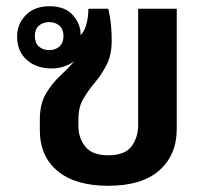

<svg xmlns="http://www.w3.org/2000/svg" viewBox="-20 -585 666 617"><path d="M328 12Q222 12 165 -35.5Q108 -83 108 -167V-201Q108 -251 127.5 -284Q147 -317 173.5 -341.5Q200 -366 219 -388Q203 -377 184.5 -371Q166 -365 146 -365Q97 -365 66 -392.5Q35 -420 35 -468Q35 -508 63 -536.5Q91 -565 139 -565Q189 -565 214.5 -536Q240 -507 239 -472Q252 -485 258 -508.5Q264 -532 264 -557H328Q334 -531 336.5 -506.5Q339 -482 339 -455Q339 -409 323 -377.5Q307 -346 285.5 -320.5Q264 -295 248 -268Q232 -241 232 -203V-178Q232 -142 254 -114Q276 -86 328 -86Q381 -86 402.5 -114.5Q424 -143 424 -184V-557H548V-171Q548 -87 492 -37.5Q436 12 328 12ZM138 -424Q158 -424 171 -435.5Q184 -447 184 -469Q184 -491 171 -502.5Q158 -514 138 -514Q118 -514 105 -502.5Q92 -491 92 -469Q92 -447 105 -435.5Q118 -424 138 -424Z"/></svg>

Font: Noto Sans Thai Looped SemiBold
Style: Regular
Weight: 600
Designer: Sasikarn Vongin, Ben Mitchell
Foundry: The Fontpad Ltd
Version: Version 1.001; ttfautohint (v1.8.4.7-5d5b)